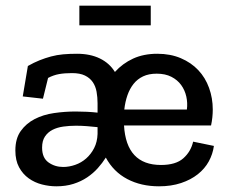

<svg xmlns="http://www.w3.org/2000/svg" viewBox="-20 -645 803 675"><path d="M259 -556V-625H510V-556ZM732 -132Q728 -103 714 -77.5Q700 -52 675.5 -32.5Q651 -13 616.5 -1.5Q582 10 539 10Q476 10 427.5 -15.5Q379 -41 352 -91Q340 -72 324 -54Q308 -36 286.5 -21.5Q265 -7 238 1.5Q211 10 178 10Q153 10 127.5 3.5Q102 -3 81 -18Q60 -33 47 -57Q34 -81 34 -116Q34 -158 53 -184.5Q72 -211 102 -226.5Q132 -242 170 -247.5Q208 -253 246 -253Q266 -253 285.5 -252Q305 -251 323 -249V-282Q323 -303 319.5 -322.5Q316 -342 306 -356.5Q296 -371 278.5 -379.5Q261 -388 233 -388Q207 -388 187.5 -384.5Q168 -381 149 -371L131 -298L60 -306L78 -413Q99 -425 119 -433Q139 -441 159.5 -446.5Q180 -452 202 -454Q224 -456 251 -456Q297 -456 331 -439.5Q365 -423 384 -392Q411 -422 448 -439Q485 -456 533 -456Q579 -456 615.5 -440.5Q652 -425 677 -398.5Q702 -372 715 -336Q728 -300 728 -260Q728 -232 722 -204H416Q424 -65 546 -65Q598 -65 624.5 -88.5Q651 -112 659 -147ZM637 -260Q640 -283 635 -305.5Q630 -328 617 -346Q604 -364 582.5 -375Q561 -386 531 -386Q503 -386 483 -376.5Q463 -367 449.5 -350Q436 -333 428 -310Q420 -287 417 -260ZM128 -126Q128 -90 150.5 -74Q173 -58 202 -58Q223 -58 244.5 -65.5Q266 -73 283 -88Q300 -103 311 -124.5Q322 -146 323 -174V-198Q305 -200 285.5 -201.5Q266 -203 247 -203Q224 -203 202.5 -200Q181 -197 164.5 -188.5Q148 -180 138 -165Q128 -150 128 -126Z"/></svg>

Font: Zilla Slab Medium
Style: Regular
Weight: 500
Designer: Typotheque.com
Foundry: Typotheque type foundry
Version: Version 1.1; 2017